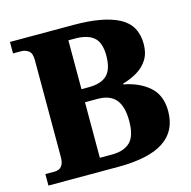

<svg xmlns="http://www.w3.org/2000/svg" viewBox="-105 -818 917 922"><g transform="rotate(-15 353.5 -357.0)"><path d="M24 0V-57H69Q117 -57 117 -116V-599Q117 -634 100.5 -645.5Q84 -657 66 -657H24V-714H341Q488 -714 565 -673.5Q642 -633 642 -539Q642 -493 622 -461.5Q602 -430 569 -410.5Q536 -391 497 -380V-376Q574 -362 623 -319Q672 -276 672 -197Q672 -98 597.5 -49Q523 0 371 0ZM333 -406Q395 -406 424.5 -435Q454 -464 454 -531Q454 -597 422.5 -623Q391 -649 331 -649H297V-406ZM358 -65Q417 -65 448 -95Q479 -125 479 -200Q479 -272 450 -306.5Q421 -341 360 -341H297V-65Z"/></g></svg>

Font: Noto Serif Lao ExtraBold
Style: Regular
Weight: 800
Designer: Monotype Design Team
Foundry: Monotype Imaging Inc.
Version: Version 2.003; ttfautohint (v1.8.4.7-5d5b)